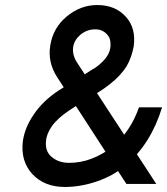

<svg xmlns="http://www.w3.org/2000/svg" viewBox="-20 -732 665 764"><path d="M238 12Q269 12 301 6.5Q333 1 365 -10Q431 -32 482 -76Q581 -161 625 -305H533Q501 -212 432 -152Q393 -119 343 -100Q301 -84 255 -84Q213 -84 185 -108Q159 -130 163 -170Q164 -185 170 -200Q176 -215 186 -229Q197 -245 214.5 -261Q232 -277 256 -293Q281 -310 305 -325Q329 -340 351 -353Q371 -364 387 -375Q403 -386 417 -397Q439 -414 455.5 -432Q472 -450 483 -467Q494 -486 501 -506Q508 -526 512 -547Q522 -620 481 -665Q439 -712 367 -712Q300 -712 245 -666Q191 -621 180 -551Q169 -484 208 -424L483 0H602L288 -481Q267 -512 271 -544Q275 -572 299 -593Q324 -614 354 -615Q386 -617 405 -596Q415 -586 418 -572.5Q421 -559 419 -542Q414 -502 360 -463Q354 -460 341.5 -452Q329 -444 309 -431Q286 -418 261.5 -402.5Q237 -387 212 -371Q150 -330 114 -276Q79 -225 71 -171Q61 -91 109 -39Q157 12 238 12Z"/></svg>

Font: Unageo
Style: Medium-Italic
Weight: 500
Designer: Richard Sepsi
Foundry: Richard Sepsi
Version: Version 2.000